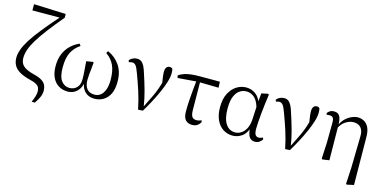

<svg xmlns="http://www.w3.org/2000/svg" viewBox="-89 -1336 4207 2087"><g transform="rotate(15 2014.0 -292.5)"><path d="M331 223Q348 184 357 154Q366 124 366 99Q366 77 358.5 58Q351 39 326 23.5Q301 8 249 -4Q173 -23 128.5 -50.5Q84 -78 65 -114.5Q46 -151 46 -197Q46 -240 64.5 -291.5Q83 -343 124.5 -408.5Q166 -474 236 -560Q299 -639 388 -739L82 -738V-808L442 -794V-752Q351 -644 289.5 -562.5Q228 -481 190.5 -419Q153 -357 136.5 -307.5Q120 -258 120 -212Q120 -158 155.5 -125Q191 -92 280 -70Q341 -55 372.5 -33.5Q404 -12 415.5 15Q427 42 427 74Q427 110 412 144.5Q397 179 367 223Z M677 15Q622 15 577.5 -11.5Q533 -38 507.5 -90.5Q482 -143 482 -221Q482 -297 506 -355.5Q530 -414 573 -456Q616 -498 672 -522L687 -500Q623 -457 591.5 -394Q560 -331 560 -227Q560 -121 596 -74.5Q632 -28 688 -28Q737 -28 769.5 -60.5Q802 -93 802 -157Q802 -204 798 -249Q794 -294 790 -356L863 -368L872 -362Q869 -325 865 -289.5Q861 -254 858 -222.5Q855 -191 855 -164Q855 -98 884 -63Q913 -28 970 -28Q1006 -28 1034.5 -48.5Q1063 -69 1081 -113.5Q1099 -158 1099 -229Q1099 -329 1069 -392.5Q1039 -456 977 -499L992 -523Q1077 -485 1127 -411.5Q1177 -338 1177 -227Q1177 -143 1150.5 -90Q1124 -37 1079 -11Q1034 15 979 15Q912 15 872 -26Q842 -56 829 -111Q822 -83 810 -60Q788 -24 754.5 -4.5Q721 15 677 15Z M1471 7Q1449 -101 1418.5 -194Q1388 -287 1358 -367Q1336 -429 1319.5 -451Q1303 -473 1279 -473Q1257 -473 1241 -465L1233 -484Q1247 -504 1270.5 -515Q1294 -526 1318 -526Q1346 -526 1365.5 -512.5Q1385 -499 1401 -468.5Q1417 -438 1432 -386Q1459 -306 1485 -212Q1508 -129 1521 -44Q1545 -91 1565 -133Q1588 -178 1607 -222.5Q1626 -267 1641 -316Q1645 -329 1649 -343Q1644 -373 1641 -396Q1635 -436 1635 -462Q1635 -496 1648 -513.5Q1661 -531 1684 -531Q1696 -531 1703.5 -527.5Q1711 -524 1716 -517Q1719 -505 1720 -494.5Q1721 -484 1721 -470Q1721 -427 1704 -371.5Q1687 -316 1659 -252.5Q1631 -189 1596 -123Q1561 -57 1524 4Z M1796 -437 1790 -465Q1820 -485 1853 -496Q1886 -507 1928 -512Q1970 -517 2025 -517H2251L2254 -450L2044 -454L2047 -137Q2049 -83 2065.5 -65Q2082 -47 2111 -47Q2127 -47 2140.5 -50.5Q2154 -54 2166 -61L2174 -43Q2159 -15 2136 0Q2113 15 2079 15Q2032 15 2005 -14Q1978 -43 1978 -112Q1978 -170 1982 -232Q1986 -294 1992 -356Q1998 -406 2002 -453Z M2535 14Q2475 14 2427 -17Q2379 -48 2351.5 -107.5Q2324 -167 2324 -251Q2324 -344 2356.5 -406.5Q2389 -469 2439.5 -500Q2490 -531 2546 -531Q2613 -531 2662 -489Q2691 -464 2710 -420L2719 -511L2792 -526L2802 -518Q2794 -467 2787.5 -410.5Q2781 -354 2775.5 -300Q2770 -246 2767 -201Q2764 -156 2764 -127Q2764 -77 2777 -58Q2790 -39 2815 -39Q2828 -39 2838 -42.5Q2848 -46 2858 -52L2869 -35Q2857 -13 2835.5 1Q2814 15 2786 15Q2744 15 2722 -17Q2705 -43 2698 -100Q2675 -45 2636 -18Q2587 14 2535 14ZM2706 -354Q2695 -392 2679 -418Q2655 -457 2623.5 -473.5Q2592 -490 2558 -490Q2518 -490 2483.5 -467Q2449 -444 2428 -393Q2407 -342 2407 -258Q2407 -145 2446 -86Q2485 -27 2553 -27Q2585 -27 2617 -46Q2649 -65 2672 -106.5Q2695 -148 2699 -213Z M3126 7Q3104 -101 3073.5 -194Q3043 -287 3013 -367Q2991 -429 2974.5 -451Q2958 -473 2934 -473Q2912 -473 2896 -465L2888 -484Q2902 -504 2925.5 -515Q2949 -526 2973 -526Q3001 -526 3020.5 -512.5Q3040 -499 3056 -468.5Q3072 -438 3087 -386Q3114 -306 3140 -212Q3163 -129 3176 -44Q3200 -91 3220 -133Q3243 -178 3262 -222.5Q3281 -267 3296 -316Q3300 -329 3304 -343Q3299 -373 3296 -396Q3290 -436 3290 -462Q3290 -496 3303 -513.5Q3316 -531 3339 -531Q3351 -531 3358.5 -527.5Q3366 -524 3371 -517Q3374 -505 3375 -494.5Q3376 -484 3376 -470Q3376 -427 3359 -371.5Q3342 -316 3314 -252.5Q3286 -189 3251 -123Q3216 -57 3179 4Z M3537 3 3546 -178 3548 -403Q3548 -443 3536.5 -458Q3525 -473 3498 -473Q3490 -473 3482.5 -472.5Q3475 -472 3466 -470L3460 -488Q3470 -503 3489 -515Q3508 -527 3534 -527Q3560 -527 3578.5 -515.5Q3597 -504 3608 -474Q3616 -448 3618 -403Q3632 -435 3655 -459Q3689 -495 3729 -513Q3769 -531 3801 -531Q3839 -531 3871.5 -513.5Q3904 -496 3924.5 -455.5Q3945 -415 3945 -345L3950 190L3872 207L3863 201L3873 16L3880 -331Q3882 -381 3868 -411Q3854 -441 3828.5 -454.5Q3803 -468 3769 -468Q3728 -468 3683 -440Q3644 -416 3618 -368L3622 0L3546 11Z"/></g></svg>

Font: Early Summer Mincho
Style: Regular
Weight: 400
Designer: GuiWonder
Version: Version 1.002